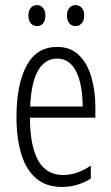

<svg xmlns="http://www.w3.org/2000/svg" viewBox="-20 -727 439 757"><path d="M205 -542Q259 -542 292 -509Q325 -476 340.5 -422Q356 -368 356 -305V-263H98Q99 -37 228 -37Q284 -37 338 -74V-23Q313 -7 284.5 1.5Q256 10 224 10Q161 10 121.5 -24.5Q82 -59 63.5 -121Q45 -183 45 -265Q45 -395 85 -468.5Q125 -542 205 -542ZM205 -496Q158 -496 130.5 -449.5Q103 -403 99 -307H306Q306 -358 296 -401Q286 -444 263.5 -470Q241 -496 205 -496ZM92 -666Q92 -685 101.5 -696Q111 -707 126 -707Q140 -707 149.5 -696Q159 -685 159 -666Q159 -645 149.5 -634.5Q140 -624 126 -624Q111 -624 101.5 -635Q92 -646 92 -666ZM244 -666Q244 -685 253.5 -696Q263 -707 278 -707Q292 -707 302 -696.5Q312 -686 312 -666Q312 -646 302 -635Q292 -624 278 -624Q263 -624 253.5 -635Q244 -646 244 -666Z"/></svg>

Font: Noto Sans Ethiopic ExtraCondensed Light
Style: Regular
Weight: 300
Width: 2
Designer: Monotype Design Team
Foundry: Monotype Imaging Inc.
Version: Version 2.102; ttfautohint (v1.8.4.7-5d5b)